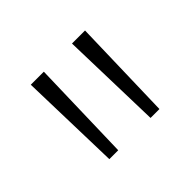

<svg xmlns="http://www.w3.org/2000/svg" viewBox="-74 -814 458 458"><g transform="rotate(-45 155.0 -585.0)"><path d="M108 -714 101 -456H71L64 -714ZM247 -714 240 -456H210L203 -714Z"/></g></svg>

Font: Noto Sans Gujarati UI ExtraCondensed ExtraLight
Style: Regular
Weight: 200
Width: 2
Designer: Jelle Bosma - Monotype Design Team, Universal Thirst
Foundry: Monotype Imaging Inc.
Version: Version 2.106; ttfautohint (v1.8.4.7-5d5b)